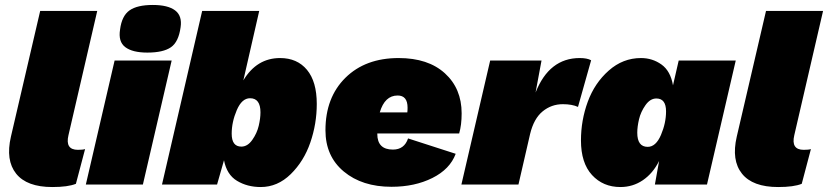

<svg xmlns="http://www.w3.org/2000/svg" viewBox="-20 -744 3338 774"><path d="M191 10Q88 10 45 -44Q2 -98 24 -193L142 -700H372L256 -199Q242 -140 294 -140Q314 -140 323 -143L286 -3Q254 10 191 10Z M574 -532Q514 -532 485 -554Q456 -576 464 -625Q471 -680 502 -702Q533 -724 596 -724Q657 -724 686 -702Q715 -680 708 -634Q700 -575 669 -553.5Q638 -532 574 -532ZM672 -500 556 0H326L442 -500Z M1109 -510Q1178 -510 1217.5 -462.5Q1257 -415 1257 -325Q1257 -245 1231 -169.5Q1205 -94 1152 -42Q1099 10 1031 10Q977 10 935.5 -15Q894 -40 883 -98L855 0H633L795 -700H1025L961 -420Q1015 -510 1109 -510ZM953 -153Q978 -153 997 -180Q1016 -207 1023 -237Q1030 -267 1030 -291Q1030 -348 988 -348Q955 -348 934.5 -300Q914 -252 914 -205Q914 -153 953 -153Z M1831 -206H1501V-204Q1501 -141 1564 -141Q1610 -141 1625 -186L1817 -124Q1794 -62 1723 -26.5Q1652 9 1558 9Q1440 9 1366 -52.5Q1292 -114 1292 -219Q1292 -351 1372.5 -430.5Q1453 -510 1587 -510Q1706 -510 1773.5 -448.5Q1841 -387 1841 -287Q1841 -240 1831 -206ZM1583 -359Q1531 -359 1511 -291H1622Q1623 -298 1623 -310Q1623 -359 1583 -359Z M2317 -510Q2347 -510 2363 -501L2310 -313Q2286 -324 2249 -324Q2203 -324 2167.5 -295Q2132 -266 2117 -204L2070 0H1840L1956 -500H2163L2139 -371Q2194 -510 2317 -510Z M2481 10Q2411 10 2366.5 -38.5Q2322 -87 2322 -178Q2322 -259 2349.5 -334Q2377 -409 2434 -459.5Q2491 -510 2564 -510Q2610 -510 2646.5 -484Q2683 -458 2693 -400L2716 -500H2946L2830 0H2620L2637 -95Q2612 -45 2571.5 -17.5Q2531 10 2481 10ZM2591 -152Q2624 -152 2644.5 -200Q2665 -248 2665 -295Q2665 -347 2626 -347Q2601 -347 2582 -320Q2563 -293 2556 -263Q2549 -233 2549 -209Q2549 -152 2591 -152Z M3117 10Q3014 10 2971 -44Q2928 -98 2950 -193L3068 -700H3298L3182 -199Q3168 -140 3220 -140Q3240 -140 3249 -143L3212 -3Q3180 10 3117 10Z"/></svg>

Font: Elaine Sans Black
Style: Italic
Weight: 900
Italic angle: -13°
Designer: Wei Huang
Foundry: Wei Huang
Version: Version 2.001;December 24, 2019;FontCreator 12.0.0.2547 64-b